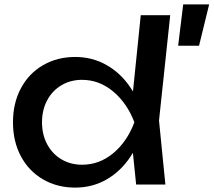

<svg xmlns="http://www.w3.org/2000/svg" viewBox="-20 -839 971 873"><path d="M577 -215 606 -282 578 -359 620 -770H754L703 -291L732 0H599ZM322 14Q240 14 175.5 -23.5Q111 -61 75 -128.5Q39 -196 39 -283Q39 -370 75 -437.5Q111 -505 175.5 -542.5Q240 -580 322 -580Q400 -580 465 -543Q530 -506 574.5 -439Q619 -372 637 -283Q618 -194 573.5 -127Q529 -60 464.5 -23Q400 14 322 14ZM353 -90Q432 -90 495 -142.5Q558 -195 591 -283Q558 -370 494.5 -423Q431 -476 353 -476Q301 -476 259.5 -451.5Q218 -427 194.5 -383Q171 -339 171 -283Q171 -227 194.5 -183Q218 -139 259.5 -114.5Q301 -90 353 -90ZM931 -819 885 -631H790L813 -819Z"/></svg>

Font: Unbounded Variable
Style: Regular
Weight: 400
Designer: Luke Prowse, Jean-Baptiste Morizot, Fátima Lázaro, Florian Runge
Foundry: NaN
Version: Version 1.600;FEAKit 1.0